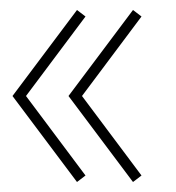

<svg xmlns="http://www.w3.org/2000/svg" viewBox="-20 -429 353 384"><path d="M5 -237 134 -409 151 -396 32 -237 151 -78 134 -65ZM144 -237H117L246 -409L263 -396ZM117 -237H144L263 -78L246 -65Z"/></svg>

Font: Elsie Swash Caps Black
Style: Regular
Weight: 900
Designer: Alejandro Inler
Foundry: Alejandro Inler
Version: 1.001